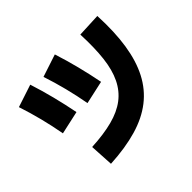

<svg xmlns="http://www.w3.org/2000/svg" viewBox="-171 -1030 1342 1342"><g transform="rotate(-45 500.0 -359.0)"><path d="M239 50 229 -126Q349 -132 436.5 -155Q524 -178 582.5 -222.5Q641 -267 675 -337Q709 -407 720.5 -506.5Q732 -606 726 -740L902 -748Q910 -585 890.5 -459Q871 -333 823 -240.5Q775 -148 695.5 -86Q616 -24 502.5 9Q389 42 239 50ZM152 -338Q136 -427 114 -513.5Q92 -600 64 -685L231 -740Q260 -650 283 -559Q306 -468 324 -376ZM423 -366Q407 -455 385 -541.5Q363 -628 335 -713L502 -768Q531 -678 554 -587Q577 -496 595 -404Z"/></g></svg>

Font: Murecho Thin Black
Style: Regular
Weight: 900
Version: Version 1.010